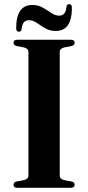

<svg xmlns="http://www.w3.org/2000/svg" viewBox="-20 -888 417 908"><path d="M262.5 -58Q262.5 -41 285 -36L319 -29.5Q333 -26 333 -14Q333 0 314.5 0H62.5Q44 0 44 -14Q44 -26 58 -29.5L92 -36Q114.5 -41 114.5 -58V-642Q114.5 -659 92 -664L58 -670.5Q44 -674 44 -686Q44 -700 62.5 -700H314.5Q333 -700 333 -686Q333 -674 319 -670.5L285 -664Q262.5 -659 262.5 -642ZM243.5 -741.5Q216 -741.5 194.2 -754.2Q172.5 -767 154 -779.8Q135.5 -792.5 116.5 -792.5Q85.5 -792.5 82 -749Q79.5 -738 69.5 -738Q56.5 -738 56.5 -754.5Q56.5 -864.5 133 -864.5Q160.5 -864.5 182.2 -852Q204 -839.5 222.5 -826.8Q241 -814 260 -814Q291.5 -814 294.5 -857Q297 -868.5 307.5 -868.5Q320 -868.5 320 -851.5Q320 -741.5 243.5 -741.5Z"/></svg>

Font: Fraunces 72pt SemiBold
Style: Regular
Weight: 600
Version: Version 1.000;[b76b70a41]